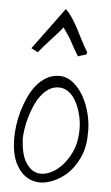

<svg xmlns="http://www.w3.org/2000/svg" viewBox="-53 -774 468 812"><g transform="rotate(5 181.0 -368.0)"><path d="M23.4 -178.7Q23.4 -201.2 27.3 -231Q31.2 -260.7 40 -291Q48.8 -321.3 62 -350.6Q75.2 -379.9 93.8 -402.8Q112.3 -425.8 136.7 -439.9Q161.1 -454.1 191.4 -454.1Q222.7 -454.1 249.5 -432.6Q276.4 -411.1 295.4 -377Q314.5 -342.8 324.2 -300.8Q334 -258.8 332 -218.8Q332 -160.2 309.6 -114.3Q287.1 -68.4 252.4 -40Q217.8 -11.7 178.2 -2Q138.7 7.8 104 -7.3Q69.3 -22.5 46.4 -64.5Q23.4 -106.4 23.4 -178.7ZM59.6 -174.8Q62.5 -115.2 80.1 -83Q97.7 -50.8 122.6 -40.5Q147.5 -30.3 176.8 -40Q206.1 -49.8 231.4 -74.7Q256.8 -99.6 274.9 -137.2Q293 -174.8 294.9 -221.7Q296.9 -256.8 289.6 -290Q282.2 -323.2 269 -349.1Q255.9 -375 236.8 -390.1Q217.8 -405.3 193.4 -405.3Q169.9 -405.3 151.4 -393.6Q132.8 -381.8 117.7 -361.8Q102.5 -341.8 91.8 -316.4Q81.1 -291 73.7 -265.6Q66.4 -240.2 63 -216.3Q59.6 -192.4 59.6 -174.8ZM190.4 -660.2Q177.7 -643.6 165 -629.9Q152.3 -616.2 140.6 -603Q128.9 -589.8 116.7 -576.2Q104.5 -562.5 90.8 -545.9L62.5 -560.5L193.4 -738.3Q210.9 -720.7 224.1 -700.2Q237.3 -679.7 249 -657.2Q260.7 -634.8 272.5 -611.3Q284.2 -587.9 298.8 -564.5Q298.8 -557.6 295.9 -555.2Q293 -552.7 287.6 -551.3Q282.2 -549.8 275.9 -548.3Q269.5 -546.9 261.7 -543Q249 -564.5 241.7 -577.1Q234.4 -589.8 228.5 -601.1Q222.7 -612.3 214.4 -625Q206.1 -637.7 190.4 -660.2Z"/></g></svg>

Font: Annie Use Your Telescope
Style: Regular
Weight: 400
Designer: Kimberly Geswein
Foundry: Kimberly Geswein
Version: Version 1.002 2001